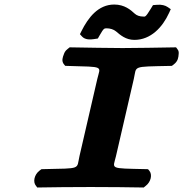

<svg xmlns="http://www.w3.org/2000/svg" viewBox="-20 -825 808 847"><path d="M574.1 -765C556.6 -781.2 529.5 -805 483.9 -805C413.1 -805 368.9 -747 339.4 -687.8L332.6 -674.2L341.5 -664.3C355.2 -649 377.9 -649.9 394.1 -652.4L411.6 -655.1L420 -669.8C438.3 -701.8 440.1 -700 451.8 -700C464.9 -700 481.1 -695.6 491.9 -686.5C510.4 -670.7 534.9 -649 572.8 -649C644.9 -649 696.9 -704.5 725.9 -768.1L733.3 -784.5L719.8 -793.8C708.7 -801.4 692.8 -805.4 673.6 -803.9L654.9 -802.4L645.5 -786.9C620.8 -746.1 619.8 -752 611.2 -752C596.4 -752 582.9 -756.7 574.1 -765ZM570.3 -476.9C583.7 -535.2 559.7 -530.5 728.2 -534.2L738.2 -534.4L746.7 -540.9C766.3 -555.8 767.1 -573.8 768 -585.1C768.6 -591.3 769.9 -599.8 762.4 -608.7L756.6 -616.2L745.9 -616C690.6 -615 572.4 -613 520.6 -613C471.7 -613 353.8 -615 297.9 -616L287.3 -616.2L278 -608.7C266.3 -599.8 263.8 -591.3 261.5 -585.1C257.2 -573.8 249.7 -555.8 262.4 -540.9L267.9 -534.5L277.6 -534.2C443.5 -529.5 422.7 -534.8 409.3 -476.9L330.6 -136.2C317 -77 341.4 -82.6 172.7 -78.9L162.7 -78.6L154.1 -72.1C131.5 -54.9 124 -22.5 138.7 -5.3L144.5 2.2L155.2 2C210.4 1 292.7 0 380.2 0C467.3 0 547.3 1 603.2 2L613.8 2.2L623.1 -5.3C645.7 -22.5 653.2 -54.9 638.5 -72.1L633 -78.6L623.1 -78.9C458.4 -82.6 478.2 -78.4 491.6 -136.2Z"/></svg>

Font: Linux Libertine Mono O 
Style: Mono Bold Oblique
Weight: 400
Italic angle: -13°
Designer: Philipp H. Poll
Foundry: Philipp H. Poll
Version: Version 5.1.7